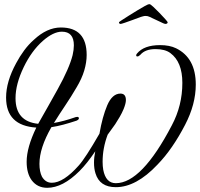

<svg xmlns="http://www.w3.org/2000/svg" viewBox="-20 -866 953 915"><path d="M205 29Q158 29 131 -7Q107 -40 107 -95Q107 -163 153 -258Q9 -267 9 -401Q9 -477 57 -565Q74 -597 95 -625.5Q116 -654 141 -676Q204 -735 270 -735Q393 -735 393 -604Q393 -569 381.5 -530Q370 -491 344 -448Q319 -405 291 -363.5Q263 -322 237 -280Q284 -288 341 -308Q344 -309 348 -309Q356 -309 356 -302Q356 -296 345 -291Q312 -280 282 -272Q252 -264 225 -260Q168 -161 168 -85Q168 -48 180 -24Q197 5 227 5Q282 5 355 -77Q386 -111 454 -229Q468 -310 491 -364Q515 -420 554 -420Q580 -420 580 -389Q580 -373 569 -346Q561 -327 550.5 -309Q540 -291 529 -274L493 -224Q469 -160 469 -95Q469 -74 472 -57Q484 7 532 7Q655 7 799 -269Q849 -363 849 -471Q849 -571 792 -613Q767 -632 721 -632Q672 -632 649 -605Q641 -597 635 -597Q629 -597 629 -602Q629 -607 633 -611Q666 -651 743 -651Q788 -651 819 -636Q913 -590 913 -463Q913 -369 862 -271Q833 -215 800 -167Q767 -119 730 -81Q629 26 532 26Q455 26 435 -40Q428 -62 428 -91Q428 -117 434 -145Q415 -117 396.5 -93.5Q378 -70 359 -51Q279 29 205 29ZM162 -276Q185 -317 208.5 -358Q232 -399 255 -441Q310 -540 326 -603Q332 -629 332 -650Q332 -715 275 -715Q234 -715 184 -671Q130 -623 93 -546Q54 -465 54 -398Q54 -287 162 -276ZM555 -752Q547 -752 547 -760Q547 -761 560.5 -770Q574 -779 594 -791.5Q614 -804 634.5 -816.5Q655 -829 670.5 -837.5Q686 -846 690 -846H693Q697 -846 710.5 -833.5Q724 -821 740 -804.5Q756 -788 767.5 -775Q779 -762 779 -760Q779 -752 767 -752Q763 -752 739 -764Q715 -776 692 -786Q684 -790 674 -790Q668 -790 662.5 -788.5Q657 -787 650 -785Q634 -779 612.5 -771Q591 -763 574.5 -757.5Q558 -752 555 -752Z"/></svg>

Font: Carattere
Style: Regular
Weight: 400
Designer: Robert E. Leuschke
Foundry: Robert E. Leuschke
Version: Version 1.010; ttfautohint (v1.8.3)